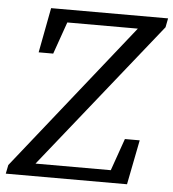

<svg xmlns="http://www.w3.org/2000/svg" viewBox="-50 -716 688 762"><g transform="rotate(5 294.5 -335.0)"><path d="M89 -491 123 -670H589L582 -634L115 -50H415L460 -178H519L484 0H1L8 -35L473 -619H192L147 -491Z"/></g></svg>

Font: Source Serif Pro
Style: Italic
Weight: 400
Italic angle: -12°
Designer: Frank Grießhammer
Foundry: Adobe Systems Incorporated
Version: Version 3.001;hotconv 1.0.111;makeotfexe 2.5.65597